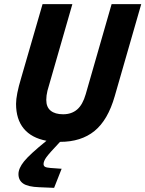

<svg xmlns="http://www.w3.org/2000/svg" viewBox="-20 -675 707 934"><path d="M69.8 171.9Q69.8 144 96.7 110.4Q123.5 76.7 206.1 9.8Q133.3 -3.9 95.7 -49.3Q58.1 -94.7 58.1 -169.9Q58.1 -213.4 83 -295.9L187 -654.8H332L210.9 -233.9Q205.1 -210 205.1 -189Q205.1 -153.8 226.6 -136.5Q248 -119.1 287.1 -119.1Q328.1 -119.1 355.2 -142.3Q382.3 -165.5 397 -216.8L522.9 -654.8H667L538.1 -207Q504.9 -90.8 439.7 -37.8Q374.5 15.1 272 15.1Q219.7 70.3 205.8 89.6Q191.9 108.9 191.9 123Q191.9 132.3 199.2 136.5Q206.5 140.6 226.1 142.1L279.8 146L243.2 238.8L170.9 235.8Q116.2 233.9 93 218Q69.8 202.1 69.8 171.9Z"/></svg>

Font: IntelOne Mono Bold
Style: Italic
Weight: 700
Italic angle: -16°
Designer: Fred Shallcrass
Foundry: Frere-Jones Type LLC
Version: Version 1.200;hotconv 1.1.0;makeotfexe 2.6.0;FJTRelease1.2